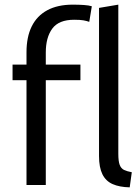

<svg xmlns="http://www.w3.org/2000/svg" viewBox="-20 -796 600 826"><path d="M94 0V-451H34V-518H94V-571Q94 -637 116.5 -682.5Q139 -728 183.5 -752Q228 -776 293 -776Q319 -776 341 -774.5Q363 -773 375 -769L364 -702Q353 -706 339 -708.5Q325 -711 299 -711Q233 -711 205 -673Q177 -635 177 -570V-518H326V-451H177V0ZM538 10Q494 9 464.5 -4Q435 -17 420.5 -46.5Q406 -76 406 -125V-762L489 -776V-135Q489 -102 495 -86.5Q501 -71 513.5 -65Q526 -59 547 -55Z"/></svg>

Font: Ubuntu Sans Mono
Style: Regular
Weight: 400
Monospace: yes
Designer: Dalton Maag Ltd
Foundry: Dalton Maag Ltd
Version: Version 1.006